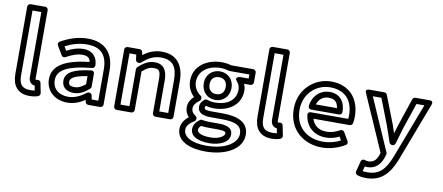

<svg xmlns="http://www.w3.org/2000/svg" viewBox="-80 -1059 3753 1628"><g transform="rotate(10 1796.0 -244.5)"><path d="M94 -126V-681H170V-120C170 -82 195 -58 223 -57L230 -16C218 -14 207 -13 192 -13C117 -13 94 -49 94 -126ZM44 -126C44 -33 86 37 192 37C224 37 249 33 268 25C278 21 286 9 284 -3L267 -89C264 -103 251 -112 238 -109C229 -107 229 -107 223 -107C223 -107 220 -111 220 -120V-706C220 -717 211 -731 196 -731H69C58 -731 44 -721 44 -706Z M382 -132C382 -214 454 -267 677 -289C690 -290 700 -302 700 -315C699 -376 664 -435 577 -435C525 -435 476 -416 434 -395L414 -429C468 -457 530 -478 600 -478C722 -478 776 -417 776 -291V-25H719L713 -59C711 -71 699 -79 688 -79H685C679 -79 674 -77 670 -74C624 -39 574 -13 518 -13C434 -13 382 -61 382 -132ZM332 -132C332 -31 413 37 518 37C576 37 626 16 670 -13L673 5C675 15 685 25 698 25H801C812 25 826 15 826 0V-291C826 -439 749 -528 600 -528C508 -528 429 -496 367 -461C354 -454 351 -437 358 -426L404 -349C411 -338 425 -333 437 -340C483 -365 530 -385 577 -385C626 -385 641 -365 647 -336C445 -312 332 -255 332 -132ZM455 -141C455 -79 505 -53 557 -53C610 -53 650 -78 691 -113C697 -118 700 -125 700 -132V-242C700 -252 694 -270 672 -267C528 -250 455 -214 455 -141ZM505 -141C505 -165 524 -195 650 -214V-144C617 -117 590 -103 557 -103C518 -103 505 -115 505 -141Z M967 -25V-466H1025L1031 -422C1033 -409 1044 -400 1055 -400H1060C1066 -400 1072 -402 1076 -406C1123 -447 1172 -478 1237 -478C1337 -478 1378 -424 1378 -308V-25H1301V-293C1301 -380 1267 -429 1192 -429C1136 -429 1097 -402 1052 -362C1047 -357 1044 -350 1044 -343V-25ZM917 0C917 11 927 25 942 25H1069C1080 25 1094 15 1094 0V-332C1133 -366 1156 -379 1192 -379C1236 -379 1251 -368 1251 -293V0C1251 11 1261 25 1276 25H1403C1414 25 1428 15 1428 0V-308C1428 -440 1368 -528 1237 -528C1171 -528 1119 -503 1075 -470L1071 -494C1070 -505 1060 -516 1047 -516H942C931 -516 917 -506 917 -491Z M1601 72C1601 142 1679 167 1764 167C1853 167 1935 130 1935 63C1935 0 1874 -11 1815 -11H1741C1712 -11 1691 -13 1673 -17C1666 -19 1658 -17 1653 -13C1621 10 1601 38 1601 72ZM1651 72C1651 61 1655 49 1673 34C1693 38 1715 39 1741 39H1815C1879 39 1886 50 1886 63C1886 80 1849 117 1764 117C1677 117 1651 90 1651 72ZM1545 89C1545 61 1563 32 1609 6C1617 1 1622 -8 1622 -16V-20C1622 -29 1616 -38 1610 -42C1588 -55 1574 -72 1574 -102C1574 -127 1595 -154 1622 -172C1629 -177 1633 -185 1633 -193V-197C1633 -205 1628 -214 1622 -218C1591 -239 1563 -279 1563 -327C1563 -421 1645 -478 1751 -478C1778 -478 1803 -473 1823 -467C1825 -466 1828 -466 1830 -466H1999V-431H1925C1925 -431 1872 -425 1906 -389C1919 -375 1931 -351 1931 -323C1931 -232 1858 -181 1751 -181C1731 -181 1707 -184 1686 -192C1678 -195 1669 -194 1662 -189C1643 -174 1626 -154 1626 -122C1626 -72 1672 -52 1739 -52H1835C1963 -52 2008 -20 2008 44C2008 118 1917 192 1744 192C1615 192 1545 150 1545 89ZM1495 89C1495 200 1615 242 1744 242C1923 242 2058 164 2058 44C2058 -62 1966 -102 1835 -102H1739C1674 -102 1676 -116 1676 -122C1676 -132 1677 -135 1683 -141C1706 -134 1730 -131 1751 -131C1873 -131 1981 -196 1981 -323C1981 -344 1976 -363 1969 -381H2024C2035 -381 2049 -391 2049 -406V-491C2049 -502 2039 -516 2024 -516H1834C1810 -523 1782 -528 1751 -528C1630 -528 1513 -459 1513 -327C1513 -272 1538 -227 1570 -196C1546 -174 1524 -141 1524 -102C1524 -68 1536 -41 1557 -20C1520 8 1495 45 1495 89ZM1751 -203C1816 -203 1870 -251 1870 -327C1870 -401 1817 -449 1751 -449C1686 -449 1631 -403 1631 -327C1631 -251 1685 -203 1751 -203ZM1751 -253C1711 -253 1681 -277 1681 -327C1681 -375 1711 -399 1751 -399C1791 -399 1820 -375 1820 -327C1820 -277 1790 -253 1751 -253Z M2179 -126V-681H2255V-120C2255 -82 2280 -58 2308 -57L2315 -16C2303 -14 2292 -13 2277 -13C2202 -13 2179 -49 2179 -126ZM2129 -126C2129 -33 2171 37 2277 37C2309 37 2334 33 2353 25C2363 21 2371 9 2369 -3L2352 -89C2349 -103 2336 -112 2323 -109C2314 -107 2314 -107 2308 -107C2308 -107 2305 -111 2305 -120V-706C2305 -717 2296 -731 2281 -731H2154C2143 -731 2129 -721 2129 -706Z M2470 -245C2470 -391 2580 -478 2694 -478C2826 -478 2892 -396 2892 -270C2892 -260 2891 -249 2890 -241H2568C2558 -241 2540 -235 2543 -213C2556 -112 2630 -52 2728 -52C2770 -52 2809 -63 2844 -80L2861 -50C2816 -27 2765 -13 2711 -13C2573 -13 2470 -98 2470 -245ZM2420 -245C2420 -68 2550 37 2711 37C2785 37 2854 13 2909 -20C2920 -26 2924 -42 2917 -54L2875 -126C2869 -136 2853 -142 2841 -135C2804 -114 2769 -102 2728 -102C2661 -102 2617 -133 2599 -191H2911C2920 -191 2933 -198 2936 -209C2940 -225 2942 -246 2942 -270C2942 -418 2855 -528 2694 -528C2555 -528 2420 -419 2420 -245ZM2567 -264H2807C2822 -264 2832 -278 2832 -289C2832 -376 2786 -439 2697 -439C2621 -439 2554 -385 2542 -292C2541 -282 2545 -264 2567 -264ZM2598 -314C2615 -365 2652 -389 2697 -389C2749 -389 2773 -365 2780 -314Z M3098 132C3105 133 3112 134 3119 134C3189 134 3230 89 3250 33L3260 2C3262 -4 3261 -11 3259 -16L3062 -466H3136L3223 -241C3239 -198 3253 -151 3270 -104C3274 -94 3285 -87 3294 -87H3298C3309 -87 3319 -95 3322 -105C3335 -150 3349 -199 3362 -242L3438 -466H3506L3323 13C3279 122 3231 177 3127 177C3111 177 3097 176 3087 174ZM3087 78C3072 73 3059 83 3056 96L3033 186C3030 198 3037 212 3050 216C3072 223 3095 227 3127 227C3258 227 3324 145 3370 31L3565 -482C3579 -519 3542 -516 3542 -516H3420C3411 -516 3400 -510 3396 -499L3315 -258C3308 -235 3301 -213 3294 -188C3286 -211 3278 -236 3270 -259L3176 -500C3172 -509 3163 -516 3153 -516H3024C2981 -516 3001 -481 3001 -481L3210 -5L3203 17C3188 59 3164 84 3119 84C3111 84 3096 81 3087 78Z"/></g></svg>

Font: Falling Sky
Style: ExtOu
Weight: 400
Designer: Paul D. Hunt
Foundry: Adobe Systems Incorporated
Version: Version 1.02